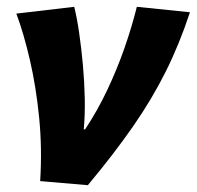

<svg xmlns="http://www.w3.org/2000/svg" viewBox="-20 -532 578 564"><path d="M98 0Q104 -96 95 -186.5Q86 -277 68 -355Q50 -433 28 -492L198 -512Q206 -480 212.5 -435.5Q219 -391 223.5 -341.5Q228 -292 229 -243Q230 -194 226 -152H230Q267 -208 295.5 -268.5Q324 -329 345.5 -390.5Q367 -452 382 -512L538 -496Q507 -402 466.5 -321Q426 -240 370 -159.5Q314 -79 238 12Z"/></svg>

Font: Source Sans 3 Black
Style: Italic
Weight: 900
Italic angle: -11°
Designer: Paul D. Hunt
Foundry: Adobe
Version: Version 3.052;hotconv 1.1.0;makeotfexe 2.6.0